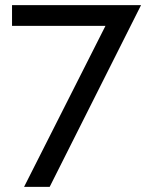

<svg xmlns="http://www.w3.org/2000/svg" viewBox="-20 -603 575 750"><path d="M392 -502H27V-583H531L174 127H74Z"/></svg>

Font: Raleway Medium
Style: Regular
Weight: 500
Designer: Matt McInerney, Pablo Impallari, Rodrigo Fuenzalida
Foundry: Matt McInerney, Pablo Impallari, Rodrigo Fuenzalida
Version: Version 4.026